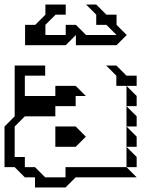

<svg xmlns="http://www.w3.org/2000/svg" viewBox="-20 -785 662 850"><path d="M495 -405V-450L450 -495H495L540 -450H585V-405ZM540 -315V-405L585 -360V-315ZM540 -225V-315L585 -270V-225ZM540 -135V-225L585 -180V-135ZM540 -45V-135L585 -90V-45ZM0 -45V-225L45 -270V-495H180V-450H90V-360H225V-405H315L360 -360H315V-315H225V-270H90L45 -225V-90H90V-45H135L180 0H270V-45H540L585 0H315L270 45H135V0H90L45 -45ZM225 -135V-225H315L360 -180L315 -135ZM91 -585V-675H136L181 -720V-765H271V-720H226L181 -675V-630H271V-675H316L361 -630H496L451 -675H406V-720L361 -765H406L451 -720H496V-675L541 -630L496 -585H316V-630L271 -585Z"/></svg>

Font: Rubik Iso
Style: Regular
Weight: 400
Designer: Hubert and Fischer, NaN
Foundry: Hubert and Fischer, NaN
Version: Version 2.200